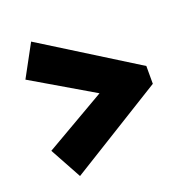

<svg xmlns="http://www.w3.org/2000/svg" viewBox="-97 -609 622 659"><g transform="rotate(-20 214.5 -279.5)"><path d="M23 -409 86 -525 429 -311V-246L86 -34L23 -149L246 -278Z"/></g></svg>

Font: Piazzolla Black
Style: Regular
Weight: 900
Designer: Juan Pablo del Peral
Foundry: Huerta Tipografica
Version: Version 1.330